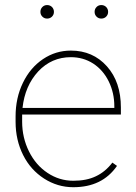

<svg xmlns="http://www.w3.org/2000/svg" viewBox="-20 -741 544 770"><path d="M273.9 9.8C351.6 9.8 409.7 -18.6 449.2 -75.7C449.2 -75.7 430.7 -88.9 430.7 -88.9C430.7 -88.9 430.7 -88.9 430.7 -88.9C411.6 -64 389.6 -45.9 364.7 -34.2C339.8 -22 309.6 -16.1 273.9 -16.1C273.9 -16.1 273.9 -16.1 273.9 -16.1C236.8 -16.1 202.6 -26.4 170.9 -47.4C139.2 -68.4 114.3 -97.2 96.2 -133.8C78.1 -170.4 68.8 -210 68.8 -252.9C68.8 -252.9 68.8 -281.7 68.8 -281.7C68.8 -281.7 464.8 -281.7 464.8 -281.7C464.8 -281.7 464.8 -309.6 464.8 -309.6C464.8 -309.6 464.8 -309.6 464.8 -309.6C464.8 -377.9 446.3 -433.1 408.7 -475.1C371.1 -517.1 323.2 -538.1 264.2 -538.1C264.2 -538.1 264.2 -538.1 264.2 -538.1C223.6 -538.1 186.5 -526.9 152.3 -503.9C118.2 -481 91.3 -449.2 71.8 -408.7C52.2 -368.2 42.5 -323.2 42.5 -274.4C42.5 -274.4 42.5 -252.4 42.5 -252.4C42.5 -252.4 42.5 -252.4 42.5 -252.4C42.5 -203.6 52.7 -159.2 72.8 -119.1C92.8 -79.1 121.1 -47.9 156.7 -24.9C192.4 -2 231.4 9.8 273.9 9.8C273.9 9.8 273.9 9.8 273.9 9.8ZM264.2 -511.7C296.9 -511.7 326.7 -503.4 353.5 -486.3C379.9 -469.2 400.9 -445.3 416 -414.6C431.2 -383.8 438.5 -350.1 438.5 -314.5C438.5 -314.5 438.5 -308.1 438.5 -308.1C438.5 -308.1 70.3 -308.1 70.3 -308.1C70.3 -308.1 70.3 -308.1 70.3 -308.1C76.7 -367.2 97.7 -416 133.3 -454.6C168.9 -492.7 212.9 -511.7 264.2 -511.7C264.2 -511.7 264.2 -511.7 264.2 -511.7ZM142.1 -693.4C142.1 -686 144.5 -679.7 149.9 -674.3C155.3 -668.9 161.6 -666.5 168.9 -666.5C176.3 -666.5 183.1 -668.9 188.5 -674.3C193.8 -679.7 196.3 -686 196.3 -693.4C196.3 -700.7 193.8 -707.5 188.5 -712.9C183.1 -718.3 176.3 -720.7 168.9 -720.7C161.6 -720.7 155.3 -718.3 149.9 -712.9C144.5 -707.5 142.1 -700.7 142.1 -693.4C142.1 -693.4 142.1 -693.4 142.1 -693.4ZM359.4 -693.4C359.4 -686 361.8 -679.7 367.2 -674.3C372.6 -668.9 378.9 -666.5 386.2 -666.5C393.6 -666.5 400.4 -668.9 405.8 -674.3C411.1 -679.7 413.6 -686 413.6 -693.4C413.6 -700.7 411.1 -707.5 405.8 -712.9C400.4 -718.3 393.6 -720.7 386.2 -720.7C378.9 -720.7 372.6 -718.3 367.2 -712.9C361.8 -707.5 359.4 -700.7 359.4 -693.4C359.4 -693.4 359.4 -693.4 359.4 -693.4Z"/></svg>

Font: WOX
Style: Regular
Weight: 500
Designer: Google
Foundry: ""
Version: ""